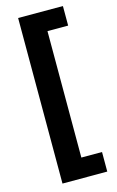

<svg xmlns="http://www.w3.org/2000/svg" viewBox="-132 -766 594 977"><g transform="rotate(-15 165.5 -278.0)"><path d="M196.8 55.2H305.7V158.2H69.8V-713.9H305.7V-610.8H196.8Z"/></g></svg>

Font: Nokora
Style: Bold
Weight: 700
Designer: Danh Hong
Version: Version 8.000; ttfautohint (v1.8.3)